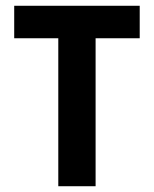

<svg xmlns="http://www.w3.org/2000/svg" viewBox="-20 -645 533 665"><path d="M181.9 0V-512.5H29.2V-625H463.9V-512.5H311.1V0Z"/></svg>

Font: Afacad Flux
Style: Regular
Weight: 400
Designer: Kristian Moeller
Foundry: Dicotype
Version: Version 1.100